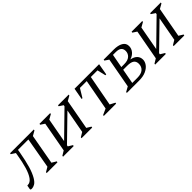

<svg xmlns="http://www.w3.org/2000/svg" viewBox="227 -1622 2693 2693"><g transform="rotate(-45 1573.0 -276.0)"><path d="M319 0 322 -16 390 -56 471 -515H265L257 -467Q232 -328 205 -235.5Q178 -143 141 -80Q109 -27 77.5 -9.5Q46 8 20 8Q0 8 -4 3Q-8 -2 -6 -16L3 -65L7 -69H15Q62 -69 98.5 -119.5Q135 -170 161.5 -260Q188 -350 207 -467L213 -504L150 -544L153 -560H624L621 -544L550 -504L469 -56L536 -16L533 0Z M644 0 647 -16 713 -56 795 -504 734 -544 737 -560H949L946 -544L875 -504L809 -144L1158 -485L1162 -504L1101 -544L1104 -560H1316L1313 -544L1242 -504L1160 -56L1225 -16L1222 0H1011L1013 -16L1080 -56L1146 -415L797 -75L793 -56L858 -16L855 0Z M1452 0 1455 -16 1544 -56 1629 -515H1494L1417 -388H1401L1432 -560H1919L1889 -388H1872L1842 -515H1710L1624 -56L1700 -16L1697 0Z M1909 0 1912 -16 1984 -56 2066 -504 2007 -544 2010 -560H2207Q2294 -560 2345.5 -530.5Q2397 -501 2397 -442Q2397 -392 2364.5 -353Q2332 -314 2276 -297Q2338 -285 2369.5 -252Q2401 -219 2401 -170Q2401 -129 2373 -90Q2345 -51 2290 -25.5Q2235 0 2152 0ZM2203 -515H2149L2111 -311H2168Q2242 -311 2278.5 -344.5Q2315 -378 2315 -428Q2315 -470 2288.5 -492.5Q2262 -515 2203 -515ZM2181 -266H2103L2062 -45H2163Q2241 -45 2279.5 -79Q2318 -113 2318 -170Q2318 -220 2285 -243Q2252 -266 2181 -266Z M2471 0 2474 -16 2540 -56 2622 -504 2561 -544 2564 -560H2776L2773 -544L2702 -504L2636 -144L2985 -485L2989 -504L2928 -544L2931 -560H3143L3140 -544L3069 -504L2987 -56L3052 -16L3049 0H2838L2840 -16L2907 -56L2973 -415L2624 -75L2620 -56L2685 -16L2682 0Z"/></g></svg>

Font: Spectral SC
Style: Italic
Weight: 400
Italic angle: -10°
Designer: Jean-Baptiste Levee
Foundry: Production Type
Version: Version 2.001